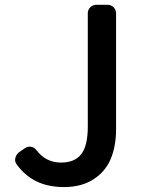

<svg xmlns="http://www.w3.org/2000/svg" viewBox="-20 -756 590 789"><path d="M243.2 12.7Q178.7 12.7 130.9 -10.3Q83 -33.2 48.8 -80.1Q42 -88.9 42 -99.6Q42 -102.5 43 -106.4Q45.9 -120.1 57.6 -129.9L83 -147.5Q94.7 -155.3 107.9 -152.8Q121.1 -150.4 129.9 -138.7Q168.9 -87.9 230.5 -87.9Q287.1 -87.9 314 -122.6Q340.8 -157.2 340.8 -236.3V-701.2Q340.8 -715.8 351.1 -726.1Q361.3 -736.3 376 -736.3H421.9Q436.5 -736.3 446.8 -726.1Q457 -715.8 457 -701.2V-224.6Q457 -156.2 435.5 -104Q414.1 -51.8 364.7 -19.5Q315.4 12.7 243.2 12.7Z"/></svg>

Font: Gen Jyuu GothicL Medium
Style: Regular
Weight: 500
Designer: [Source Han Sans]
Ryoko NISHIZUKA  (kana & ideographs); Paul D. Hunt (Latin, Greek & Cyrillic); Wenlong ZHANG  (bopomofo
Version: Version 1.002.20150607